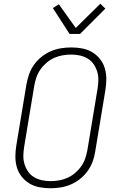

<svg xmlns="http://www.w3.org/2000/svg" viewBox="-20 -996 640 1024"><path d="M249 8Q219 8 190 2.5Q161 -3 137 -17.5Q113 -32 95.5 -54Q78 -76 70 -103.5Q62 -131 62 -160.5Q62 -190 67 -220L121 -546Q126 -573 135 -599.5Q144 -626 161 -650Q178 -674 201 -692.5Q224 -711 250.5 -722.5Q277 -734 305 -738.5Q333 -743 360 -743Q390 -743 419 -737.5Q448 -732 472 -717.5Q496 -703 513.5 -681Q531 -659 539 -631.5Q547 -604 547 -574.5Q547 -545 542 -515L488 -189Q484 -162 474.5 -135.5Q465 -109 448 -85Q431 -61 408 -42.5Q385 -24 358.5 -12.5Q332 -1 304 3.5Q276 8 249 8ZM250 -30Q272 -30 295 -34Q318 -38 339.5 -47.5Q361 -57 380 -73Q399 -89 413 -109Q427 -129 434.5 -151Q442 -173 446 -195L500 -521Q504 -545 504.5 -568.5Q505 -592 498.5 -613.5Q492 -635 479.5 -653.5Q467 -672 448 -683.5Q429 -695 406 -700Q383 -705 359 -705Q337 -705 314 -701Q291 -697 269.5 -687.5Q248 -678 229 -662Q210 -646 196 -626Q182 -606 174.5 -584Q167 -562 163 -540L109 -214Q105 -190 104.5 -166.5Q104 -143 110.5 -121.5Q117 -100 129.5 -81.5Q142 -63 161 -51.5Q180 -40 203 -35Q226 -30 250 -30ZM351 -815 262 -953 294 -973 384 -847 515 -976 542 -950 407 -815Z"/></svg>

Font: Iosevka XLt Ex Obl
Style: Regular
Weight: 200
Width: 7
Italic angle: -9°
Monospace: yes
Designer: Belleve Invis
Foundry: Belleve Invis
Version: Version 32.5.0; ttfautohint (v1.8.4)